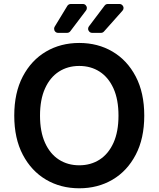

<svg xmlns="http://www.w3.org/2000/svg" viewBox="-20 -958 815 987"><path d="M53.3 -363.6Q53.3 -481.2 97.1 -564.8Q141 -648.4 216.4 -692.8Q291.9 -737.2 387.4 -737.2Q483 -737.2 558.4 -692.8Q633.9 -648.4 677.7 -564.8Q721.6 -481.2 721.6 -363.6Q721.6 -246.1 677.7 -162.5Q633.9 -78.8 558.4 -34.4Q483 9.9 387.4 9.9Q291.9 9.9 216.4 -34.6Q141 -79.2 97.1 -162.8Q53.3 -246.4 53.3 -363.6ZM589.1 -363.6Q589.1 -446.4 563.4 -503.4Q537.6 -560.4 492.2 -589.7Q446.7 -619 387.4 -619Q328.1 -619 282.7 -589.7Q237.2 -560.4 211.5 -503.4Q185.7 -446.4 185.7 -363.6Q185.7 -280.9 211.5 -223.9Q237.2 -166.9 282.7 -137.6Q328.1 -108.3 387.4 -108.3Q446.7 -108.3 492.2 -137.6Q537.6 -166.9 563.4 -223.9Q589.1 -280.9 589.1 -363.6ZM258.2 -810Q258.2 -801.5 264 -795.3Q269.9 -789.1 278.8 -789.1H324.9Q329.5 -789.1 334 -791.2Q338.4 -793.3 341.3 -797.2L422.2 -904.1Q426.5 -909.4 426.5 -916.9Q426.5 -925.1 420.6 -931.3Q414.8 -937.5 405.9 -937.5H343.8Q338.1 -937.5 333.5 -934.8Q328.8 -932.2 326 -927.6L261 -820.7Q258.2 -816.1 258.2 -810ZM432.9 -810Q432.9 -801.8 438.9 -795.5Q445 -789.1 453.8 -789.1H498.9Q508.5 -789.1 514.6 -796.2L609.7 -903.1Q615.1 -909.1 615.1 -916.5Q615.1 -924.7 609 -931.1Q603 -937.5 594.1 -937.5H534.4Q524.1 -937.5 517.8 -929.3L437.1 -822.4Q432.9 -816.8 432.9 -810Z"/></svg>

Font: DeltaSans SemiBold
Style: Regular
Weight: 600
Designer: Rasmus Andersson
Foundry: rsms
Version: Version 3.012